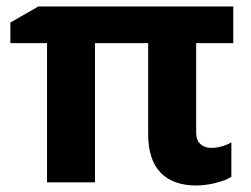

<svg xmlns="http://www.w3.org/2000/svg" viewBox="-20 -566 779 596"><path d="M634.8 -106.9Q667.5 -106.9 698.2 -124V-17.1Q678.2 -4.9 647.2 2.4Q616.2 9.8 589.8 9.8Q516.6 9.8 478.3 -30.3Q439.9 -70.3 439.9 -149.9V-432.1H274.9V0H126V-432.1H12.2V-496.1L99.1 -545.9H704.1V-432.1H588.9V-155.8Q588.9 -130.9 602.1 -118.9Q615.2 -106.9 634.8 -106.9Z"/></svg>

Font: Zoram GWebM
Style: Bold
Weight: 700
Foundry: Ascender Corporation
Version: Version 1.000